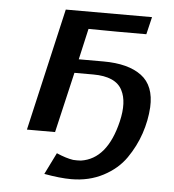

<svg xmlns="http://www.w3.org/2000/svg" viewBox="-49 -515 665 734"><g transform="rotate(5 284.0 -148.0)"><path d="M66 0 174 -470H505L489 -403H378Q360 -403 323 -403.5Q286 -404 267 -404L240 -285H335Q430 -285 481 -247Q532 -209 528 -126Q525 -75 508 -24.5Q491 26 459.5 71.5Q428 117 373.5 145.5Q319 174 251 174Q208 174 147 163L188 80Q225 96 252 100Q266 101 282 100Q382 85 417 -62Q435 -138 412 -182Q387 -232 300 -232H228L174 0Z"/></g></svg>

Font: Coval
Style: Medium Italic
Weight: 500
Foundry: Context Ltd
Version: Version 001.000